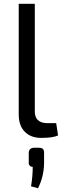

<svg xmlns="http://www.w3.org/2000/svg" viewBox="-20 -720 337 1015"><path d="M164 -700V-134Q163 -102 180 -85.5Q197 -69 230 -69H277L287 -4Q260 9 198 9Q143 9 111 -23.5Q79 -56 79 -115V-700ZM162 61H184Q200 61 206.5 67Q213 73 213 88V143Q212 214 181 275L144 265Q153 213 153 162Q143 162 137 155.5Q131 149 132 139V88Q133 61 162 61Z"/></svg>

Font: Exo 2.0
Style: Regular
Weight: 400
Designer: Natanael Gama
Version: Version 1.001;PS 001.001;hotconv 1.0.70;makeotf.lib2.5.58329